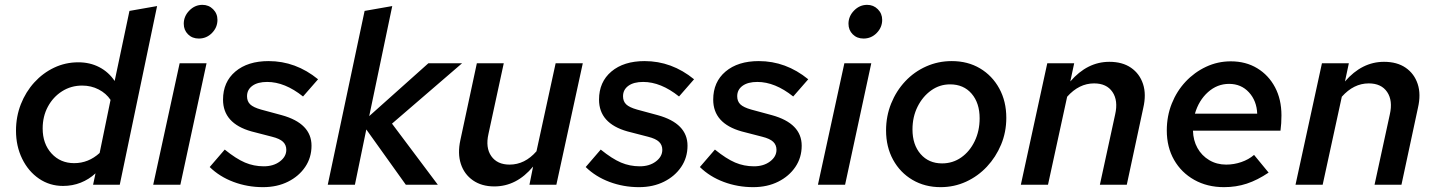

<svg xmlns="http://www.w3.org/2000/svg" viewBox="-20 -762 5921 792"><path d="M240 5Q185 5 141 -25Q97 -55 71.5 -107Q46 -159 46 -223Q46 -281 66 -332Q86 -383 121.5 -422Q157 -461 203.5 -483Q250 -505 303 -505Q351 -505 389.5 -485Q428 -465 453 -428L514 -717L628 -737L474 0H364L374 -47Q347 -22 313 -8.5Q279 5 240 5ZM286 -89Q345 -89 391 -131L436 -350Q418 -377 387 -393Q356 -409 319 -409Q273 -409 236 -385.5Q199 -362 177.5 -322Q156 -282 156 -232Q156 -169 192.5 -129Q229 -89 286 -89Z M800 -603Q773 -603 755.5 -620.5Q738 -638 738 -664Q738 -695 761 -718.5Q784 -742 815 -742Q841 -742 859 -724Q877 -706 877 -680Q877 -649 854.5 -626Q832 -603 800 -603ZM612 0 721 -501H832L724 0Z M1065 10Q1001 10 943.5 -11.5Q886 -33 845 -73L907 -145Q954 -107 990.5 -91.5Q1027 -76 1068 -76Q1108 -76 1134.5 -96Q1161 -116 1161 -144Q1161 -164 1147.5 -177Q1134 -190 1102 -198L1017 -220Q900 -253 900 -351Q900 -424 951 -467Q1002 -510 1088 -510Q1200 -510 1292 -435L1230 -364Q1155 -424 1082 -424Q1043 -424 1021 -408Q999 -392 999 -365Q999 -344 1012 -331.5Q1025 -319 1057 -310L1142 -287Q1265 -253 1265 -161Q1265 -112 1239 -73.5Q1213 -35 1168 -12.5Q1123 10 1065 10Z M1332 0 1484 -717 1598 -737 1503 -283 1747 -501H1886L1597 -252L1786 0H1654L1491 -228L1444 0Z M2019 7Q1967 7 1931 -18Q1895 -43 1881 -86Q1867 -129 1879 -184L1947 -501H2058L1995 -210Q1982 -153 2006.5 -118Q2031 -83 2082 -83Q2145 -83 2193 -138L2272 -501H2384L2275 0H2164L2179 -75Q2111 7 2019 7Z M2616 10Q2552 10 2494.5 -11.5Q2437 -33 2396 -73L2458 -145Q2505 -107 2541.5 -91.5Q2578 -76 2619 -76Q2659 -76 2685.5 -96Q2712 -116 2712 -144Q2712 -164 2698.5 -177Q2685 -190 2653 -198L2568 -220Q2451 -253 2451 -351Q2451 -424 2502 -467Q2553 -510 2639 -510Q2751 -510 2843 -435L2781 -364Q2706 -424 2633 -424Q2594 -424 2572 -408Q2550 -392 2550 -365Q2550 -344 2563 -331.5Q2576 -319 2608 -310L2693 -287Q2816 -253 2816 -161Q2816 -112 2790 -73.5Q2764 -35 2719 -12.5Q2674 10 2616 10Z M3087 10Q3023 10 2965.5 -11.5Q2908 -33 2867 -73L2929 -145Q2976 -107 3012.5 -91.5Q3049 -76 3090 -76Q3130 -76 3156.5 -96Q3183 -116 3183 -144Q3183 -164 3169.5 -177Q3156 -190 3124 -198L3039 -220Q2922 -253 2922 -351Q2922 -424 2973 -467Q3024 -510 3110 -510Q3222 -510 3314 -435L3252 -364Q3177 -424 3104 -424Q3065 -424 3043 -408Q3021 -392 3021 -365Q3021 -344 3034 -331.5Q3047 -319 3079 -310L3164 -287Q3287 -253 3287 -161Q3287 -112 3261 -73.5Q3235 -35 3190 -12.5Q3145 10 3087 10Z M3542 -603Q3515 -603 3497.5 -620.5Q3480 -638 3480 -664Q3480 -695 3503 -718.5Q3526 -742 3557 -742Q3583 -742 3601 -724Q3619 -706 3619 -680Q3619 -649 3596.5 -626Q3574 -603 3542 -603ZM3354 0 3463 -501H3574L3466 0Z M3860 10Q3795 10 3744 -20Q3693 -50 3664 -103Q3635 -156 3635 -224Q3635 -283 3656 -335Q3677 -387 3714 -426.5Q3751 -466 3800.5 -488Q3850 -510 3906 -510Q3972 -510 4022.5 -480Q4073 -450 4102 -397Q4131 -344 4131 -276Q4131 -217 4109.5 -165.5Q4088 -114 4051 -74.5Q4014 -35 3965 -12.5Q3916 10 3860 10ZM3866 -88Q3910 -88 3945 -112.5Q3980 -137 4000.5 -179.5Q4021 -222 4021 -274Q4021 -337 3988 -375.5Q3955 -414 3899 -414Q3856 -414 3821 -389Q3786 -364 3765 -322Q3744 -280 3744 -228Q3744 -165 3777.5 -126.5Q3811 -88 3866 -88Z M4191 0 4300 -501H4411L4395 -426Q4465 -507 4556 -507Q4610 -507 4645.5 -482.5Q4681 -458 4695 -415.5Q4709 -373 4696 -317L4628 0H4517L4580 -290Q4593 -347 4569 -382.5Q4545 -418 4493 -418Q4431 -418 4382 -363L4303 0Z M5029 10Q4960 10 4906.5 -20Q4853 -50 4823 -102.5Q4793 -155 4793 -224Q4793 -283 4813.5 -334.5Q4834 -386 4870.5 -425Q4907 -464 4955 -486.5Q5003 -509 5057 -509Q5119 -509 5166 -480.5Q5213 -452 5239.5 -402Q5266 -352 5266 -286Q5266 -269 5265 -253.5Q5264 -238 5262 -223H4901Q4902 -183 4919.5 -151.5Q4937 -120 4968 -101.5Q4999 -83 5038 -83Q5070 -83 5100.5 -93.5Q5131 -104 5153 -123L5213 -50Q5167 -19 5123 -4.5Q5079 10 5029 10ZM4909 -293H5166Q5164 -346 5132 -381Q5100 -416 5050 -416Q5001 -416 4963 -382Q4925 -348 4909 -293Z M5324 0 5433 -501H5544L5528 -426Q5598 -507 5689 -507Q5743 -507 5778.5 -482.5Q5814 -458 5828 -415.5Q5842 -373 5829 -317L5761 0H5650L5713 -290Q5726 -347 5702 -382.5Q5678 -418 5626 -418Q5564 -418 5515 -363L5436 0Z"/></svg>

Font: Red Hat Text Medium
Style: Italic
Weight: 500
Italic angle: -12°
Designer: Pentagram, MCKL
Foundry: Pentagram, MCKL
Version: Version 1.023; ttfautohint (v1.8.3)